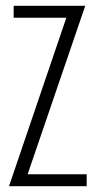

<svg xmlns="http://www.w3.org/2000/svg" viewBox="-20 -640 337 660"><path d="M11 0 208 -579H27V-620H273L75 -41H278V0Z"/></svg>

Font: Smooch Sans
Style: Regular
Weight: 400
Designer: Robert E. Leuschke
Foundry: Robert E. Leuschke
Version: Version 1.010; ttfautohint (v1.8.3)